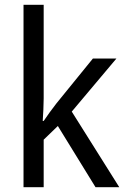

<svg xmlns="http://www.w3.org/2000/svg" viewBox="-20 -780 525 800"><path d="M162 -370V-760H78V0H162V-198L221 -255L378 0H477L279 -315L465 -536H367L215 -349C199 -329 174 -294 162 -276H158C160 -305 162 -343 162 -370Z"/></svg>

Font: Noto Sans Lao SemiCondensed
Style: Regular
Weight: 400
Width: 4
Designer: Monotype Design Team
Foundry: Monotype Imaging Inc.
Version: Version 2.004